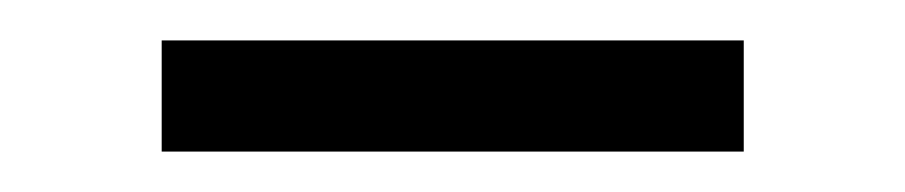

<svg xmlns="http://www.w3.org/2000/svg" viewBox="-20 -743 448 95"><path d="M60 -668V-723H348V-668Z"/></svg>

Font: PT Serif Caption
Style: Regular
Weight: 400
Designer: A.Korolkova, O.Umpeleva, V.Yefimov
Foundry: ParaType Ltd
Version: Version 1.000W OFL